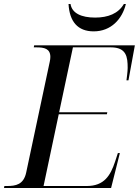

<svg xmlns="http://www.w3.org/2000/svg" viewBox="-39 -941 695 961"><path d="M430 -784C517 -784 573 -846 591 -921H581C553 -873 502 -853 437 -853C368 -853 321 -875 314 -921H304C309 -833 350 -784 430 -784ZM-19 0H517L561 -175H551L537 -132C514 -63 483 -10 395 -10H179L255 -369H496L498 -379H257L326 -704H516C594 -704 600 -656 600 -601C600 -583 595 -548 594 -539H604L636 -714H132L130 -704H143C182 -704 213 -698 213 -656C213 -649 212 -641 210 -632L92 -77C79 -17 40 -10 -4 -10H-17Z"/></svg>

Font: Noto Serif Display
Style: Italic
Weight: 400
Italic angle: -12°
Designer: Monotype Design Team
Foundry: Monotype Imaging Inc.
Version: Version 2.009